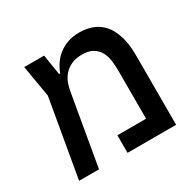

<svg xmlns="http://www.w3.org/2000/svg" viewBox="-137 -773 945 927"><g transform="rotate(-30 335.0 -310.0)"><path d="M127 -432 97 -608H208L226 -495H232Q242 -521 257.5 -543.5Q273 -566 295 -583Q317 -600 345.5 -610Q374 -620 411 -620Q449 -620 482.5 -607.5Q516 -595 540.5 -567.5Q565 -540 579 -495Q593 -450 593 -386V0H322V-98H482V-364Q482 -392 478.5 -420.5Q475 -449 463 -471Q451 -493 428.5 -507Q406 -521 368 -521Q330 -521 305 -508Q280 -495 264.5 -476Q249 -457 241.5 -434.5Q234 -412 231 -393L163 0H52Z"/></g></svg>

Font: IBM Plex Sans Hebrew Medm
Style: Regular
Weight: 500
Designer: Mike Abbink, Paul van der Laan, Pieter van Rosmalen, Yanek Iontef
Foundry: Bold Monday
Version: Version 1.3